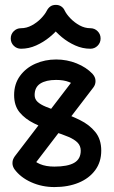

<svg xmlns="http://www.w3.org/2000/svg" viewBox="-20 -761 466 786"><path d="M296.5 -455.8Q308.2 -470.8 328.8 -470.8Q335.5 -470.8 345.4 -465.2Q355.2 -459.8 363.1 -450.4Q371 -441 371 -429Q371 -414.5 362.2 -403L106.2 -68.5Q94.5 -52.2 73.8 -52.2Q56 -52.2 43.5 -64.5Q31 -76.8 31 -93.2Q31 -102.5 33.8 -108.9Q36.5 -115.2 40.5 -121ZM39 -68.5Q35.8 -73.2 33.4 -79.6Q31 -86 31 -93.2Q31 -110.5 43.1 -122.9Q55.2 -135.2 72.8 -135.2Q94 -135.2 106 -118.2Q119.2 -99.8 143.5 -89.4Q167.8 -79 202.8 -79Q256.8 -79 283.6 -94.4Q310.5 -109.8 310.5 -144.2Q310.5 -163.5 297.8 -176.9Q285 -190.2 260.1 -200.8Q235.2 -211.2 199 -223Q156.5 -237.5 119.6 -255.8Q82.8 -274 60.2 -301.2Q37.8 -328.5 37.8 -371.8Q37.8 -417.2 61.8 -450.1Q85.8 -483 124.9 -500.2Q164 -517.5 209.8 -517.5Q254.2 -517.5 293.8 -501.5Q333.2 -485.5 358.5 -459Q364 -452.8 367.5 -445.6Q371 -438.5 371 -429Q371 -418 363 -408.5Q355 -399 345.1 -393.1Q335.2 -387.2 329 -387.2Q312.2 -387.2 299.5 -400Q284.8 -416.8 262.8 -425.2Q240.8 -433.8 209.8 -433.8Q168.5 -433.8 145.1 -418.9Q121.8 -404 121.8 -371.8Q121.8 -355.5 133.5 -344.4Q145.2 -333.2 168.2 -323.8Q191.2 -314.2 225.5 -303Q268.2 -288.8 307.1 -269.6Q346 -250.5 370.2 -220.6Q394.5 -190.8 394.5 -144.2Q394.5 -98 369.8 -64.4Q345 -30.8 301.9 -13Q258.8 4.8 202.8 4.8Q151.8 4.8 107.9 -14.9Q64 -34.5 39 -68.5ZM171.5 -717Q177 -728 186 -734.5Q195 -741 208.8 -741Q221.5 -741 231 -734.5Q240.5 -728 245.2 -717Q252.5 -702.2 268.6 -685.5Q284.8 -668.8 305.9 -657.1Q327 -645.5 350 -645.5Q367.5 -645.5 379.6 -633.2Q391.8 -621 391.8 -603.5Q391.8 -586 379.6 -573.8Q367.5 -561.5 350 -561.5Q317.8 -561.5 287.8 -575Q257.8 -588.5 233.6 -608.5Q209.5 -628.5 194.2 -648.5H222.5Q207 -628.5 182.5 -608.5Q158 -588.5 128.1 -575Q98.2 -561.5 66 -561.5Q48.5 -561.5 36.2 -573.8Q24 -586 24 -603.5Q24 -621 36.2 -633.2Q48.5 -645.5 66 -645.5Q88.8 -645.5 110.2 -657.1Q131.8 -668.8 147.9 -685.5Q164 -702.2 171.5 -717Z"/></svg>

Font: Libertine-Super Thin
Style: Regular
Weight: 100
Designer: Bastien Sozeau
Foundry: NBR — Bastien Sozeau
Version: Version 2.003;gftools[0.9.33]